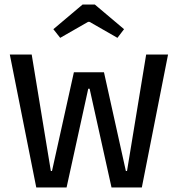

<svg xmlns="http://www.w3.org/2000/svg" viewBox="-20 -822 779 842"><path d="M139 0 23 -583H119L203 -72H208L304 -505H436L532 -72H537L621 -583H717L602 0H469L373 -433H367L272 0ZM244 -656 214 -694 342 -802H396L524 -694L495 -656L373 -726H366Z"/></svg>

Font: Ruda Medium
Style: Regular
Weight: 500
Version: Version 2.001